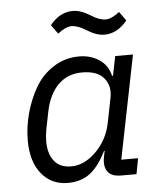

<svg xmlns="http://www.w3.org/2000/svg" viewBox="-53 -772 688 829"><g transform="rotate(-5 291.5 -357.0)"><path d="M421 -612Q387 -612 347 -637Q310 -661 282 -661Q257 -661 222 -634L194 -673Q237 -726 293 -726Q327 -726 367 -701Q404 -677 432 -677Q457 -677 492 -704L520 -665Q477 -612 421 -612ZM506 0H437Q404 0 387 -16.5Q370 -33 370 -62Q370 -74 373 -89L378 -112H375Q343 -47 304 -17.5Q265 12 208 12Q137 12 94 -41Q51 -94 51 -185Q51 -244 67 -303Q83 -362 112.5 -413Q142 -464 192 -496Q242 -528 303 -528Q352 -528 389.5 -503.5Q427 -479 438 -432H442L459 -516H536L446 -68H519ZM229 -58Q286 -58 337 -109Q388 -160 402 -233L423 -338Q433 -389 404.5 -423.5Q376 -458 310 -458Q247 -458 206 -417Q165 -376 150 -301L135 -226Q130 -198 130 -175Q130 -122 154.5 -90Q179 -58 229 -58Z"/></g></svg>

Font: Aneliza
Style: Italic
Weight: 400
Italic angle: -11.31°
Designer: Mike Abbink, Paul van der Laan, Pieter van Rosmalen
Foundry: Bold Monday
Version: Version 3.0